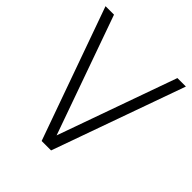

<svg xmlns="http://www.w3.org/2000/svg" viewBox="-196 -852 984 984"><g transform="rotate(45 296.0 -360.0)"><path d="M262 0 5 -720H66.5L296 -74.5L526 -720H587.5L330.5 0Z"/></g></svg>

Font: Vela Sans Light
Style: Regular
Weight: 300
Designer: Principal design: Mikhail Sharanda - project Manrope.
Design modification: Ravid Balaliev
Foundry: Mikhail Sharanda
Version: Version 1.001